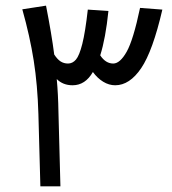

<svg xmlns="http://www.w3.org/2000/svg" viewBox="-20 -660 610 680"><path d="M555 -626Q521 -479 480 -418.5Q439 -358 388 -358Q366 -358 345.5 -370.5Q325 -383 309 -405Q282 -358 237 -358Q203 -358 181 -380Q186 -326 187 -264L194 0H123L116 -256Q113 -359 99.5 -445Q86 -531 59 -627L143 -640Q163 -538 172 -467Q183 -450 194.5 -442.5Q206 -435 221 -435Q237 -435 249 -449Q261 -463 271.5 -504.5Q282 -546 291 -626L364 -621Q354 -524 335 -464Q354 -435 381 -435Q405 -435 428.5 -476.5Q452 -518 476 -632Z"/></svg>

Font: FiraGO Book
Style: Italic
Weight: 350
Italic angle: -8°
Designer: bBox Type GmbH
Foundry: bBox Type GmbH
Version: Version 1.001